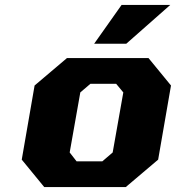

<svg xmlns="http://www.w3.org/2000/svg" viewBox="-20 -757 712 777"><path d="M361 -580 472 -737H669L491 -580ZM159 0 68 -111 120 -411 251 -522H581L672 -411L620 -111L489 0ZM290 -104H394L436 -140L479 -383L450 -418H346L305 -383L262 -140Z"/></svg>

Font: Tomorrow
Style: Bold Italic
Weight: 700
Italic angle: -10°
Designer: Tony de Marco, Monica Rizzolli
Foundry: Just in Type
Version: Version 2.002